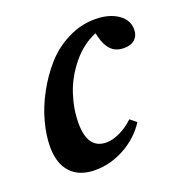

<svg xmlns="http://www.w3.org/2000/svg" viewBox="-94 -549 612 644"><g transform="rotate(-20 212.0 -227.0)"><path d="M140.6 11.2Q84.5 11.2 54.2 -21.2Q23.9 -53.7 23.9 -113.8Q23.9 -153.8 36.4 -200.7Q48.8 -247.6 74 -294.2Q99.1 -340.8 132.6 -378.9Q166 -417 212.9 -440.9Q259.8 -464.8 311 -464.8Q360.4 -464.8 392.1 -443.6Q423.8 -422.4 423.8 -387.7Q423.8 -366.2 410.2 -353.3Q396.5 -340.3 371.1 -340.3Q341.3 -340.3 323.7 -359.1Q306.2 -377.9 297.4 -419.9Q247.6 -399.4 210.7 -353.5Q173.8 -307.6 157.2 -256.3Q140.6 -205.1 140.6 -155.3Q140.6 -63 207.5 -63Q229.5 -63 256.3 -75.7Q283.2 -88.4 305.2 -109.9L327.6 -91.8Q297.4 -44.9 246.6 -16.8Q195.8 11.2 140.6 11.2Z"/></g></svg>

Font: Elstob 6pt
Style: Italic
Weight: 700
Italic angle: -20°
Designer: Peter S. Baker
Version: Version 1.015